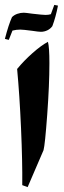

<svg xmlns="http://www.w3.org/2000/svg" viewBox="-30 -765 262 785"><path d="M61 -8Q62 -104 56 -240.5Q50 -377 40 -483Q68 -517 103 -548Q138 -579 166 -594Q172 -572 172 -507Q172 -418 163 -295.5Q154 -173 148 -151L83 0ZM-10 -606Q5 -664 19 -695Q28 -704 41 -708.5Q54 -713 67 -713Q74 -713 102 -709Q145 -704 156 -704Q169 -704 178 -707L192 -745L207 -742Q198 -695 184 -658Q176 -647 163.5 -641Q151 -635 137 -635Q128 -635 102 -639Q64 -644 53 -644Q37 -644 21 -640L6 -602Z"/></svg>

Font: Rakkas
Style: Regular
Weight: 400
Designer: Zeynep Akay
Foundry: Zeynep Akay
Version: Version 2.000